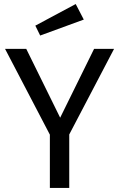

<svg xmlns="http://www.w3.org/2000/svg" viewBox="-20 -931 590 951"><path d="M545 -689 323 -265V0H227V-264L5 -689H110L278 -348L446 -689ZM355 -911 395 -834 179 -755 155 -804Z"/></svg>

Font: Firava
Style: Regular
Weight: 400
Designer: Carrois Corporate & Edenspiekermann AG
Foundry: Greg Finn Gibson
Version: Version 5.000